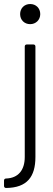

<svg xmlns="http://www.w3.org/2000/svg" viewBox="-51 -725 264 954"><path d="M99 -605C127 -605 149 -626 149 -655C149 -684 128 -705 99 -705C70 -705 49 -684 49 -655C49 -626 70 -605 99 -605ZM-21 209C84 208 125 153 125 55V-494C125 -500 121 -504 115 -504H82C76 -504 72 -500 72 -494V55C72 120 40 160 -21 162C-27 162 -31 166 -31 172V199C-31 205 -27 209 -21 209Z"/></svg>

Font: Barlow Semi Condensed Light
Style: Regular
Weight: 300
Width: 4
Designer: Jeremy Tribby
Foundry: Tribby Type
Version: Version 1.422;hotconv 1.0.109;makeotfexe 2.5.65596